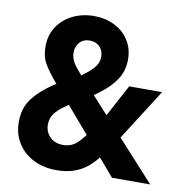

<svg xmlns="http://www.w3.org/2000/svg" viewBox="-81 -787 839 873"><g transform="rotate(10 339.0 -350.0)"><path d="M236.4 10Q175.7 10 128.7 -14Q81.8 -38 55.8 -80.4Q29.9 -122.9 29.9 -176.2Q29.9 -242.5 64 -286.3Q98 -330.2 154.2 -367.1L243.6 -425.7L260.3 -423.2L299.1 -454.2Q323.1 -473.1 335.3 -491.5Q347.4 -509.9 347.4 -533.2Q347.4 -562.1 329.8 -579.4Q312.1 -596.8 284.1 -596.8Q254.6 -596.8 237.5 -577.8Q220.4 -558.8 220.4 -531.2Q220.4 -507.1 232.2 -486.5Q244.1 -466 265.4 -442.5L268.3 -439.4L667.7 0H491.3L179.7 -363.5L166.1 -378.8Q127.7 -423.5 108.7 -456.6Q89.8 -489.6 89.8 -535.9Q89.8 -587.7 115.8 -627Q141.7 -666.4 186 -688.2Q230.4 -710 284 -710Q336.3 -710 378.6 -689.1Q420.8 -668.3 445.3 -630.2Q469.8 -592.1 469.8 -541.1Q469.8 -490.8 444.1 -450.4Q418.4 -410.1 368.4 -373.1L326.3 -342.2L289.4 -324.7L225.4 -282Q193.7 -260.2 177.9 -238.2Q162.2 -216.2 162.2 -188.4Q162.2 -153.7 185.3 -130.9Q208.5 -108.1 245.6 -108.1Q283.4 -108.1 309.7 -132.1Q336 -156 370.6 -208.8L373.6 -213.4L386.4 -218L496.2 -422.8H648L492 -177.8L473.2 -167Q433.5 -82 377.5 -36Q321.5 10 236.4 10Z"/></g></svg>

Font: TASA Explorer VF
Style: Regular
Weight: 400
Designer: Weizhong Zhang
Foundry: Local Remote
Version: Version 1.000;Glyphs 3.2 (3192)